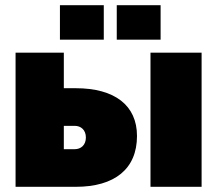

<svg xmlns="http://www.w3.org/2000/svg" viewBox="-20 -720 837 740"><path d="M560 0H757V-517H560ZM40 0H272C422 0 508 -69 508 -196C508 -314 422 -380 272 -380H226V-517H40ZM268 -145H226V-235H268C292 -235 311 -219 311 -190C311 -161 292 -145 268 -145ZM430 -567H599V-700H430ZM211 -567H380V-700H211Z"/></svg>

Font: Finlandica Black
Style: Regular
Weight: 900
Designer: Niklas Ekholm, Juho Hiilivirta, Jaakko Suomalainen
Foundry: Helsinki Type Studio
Version: Version 2.000;Glyphs 3.2 (3202)